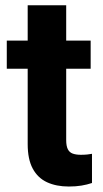

<svg xmlns="http://www.w3.org/2000/svg" viewBox="-20 -678 378 708"><path d="M314.3 -424.6H5V-528.3H314.3ZM224.1 -658.5V-161.6Q224.1 -139.6 230.1 -127.8Q236 -116 248.2 -111.6Q260.4 -107.2 278.4 -107.2Q291.1 -107.2 301.7 -108.3Q312.2 -109.4 319.2 -110.8V-3.2Q301.5 2.8 280.7 6.3Q260 9.8 233.8 9.8Q187.7 9.8 153.6 -5.9Q119.4 -21.6 100.8 -56.1Q82.1 -90.6 82.1 -146.6V-658.5Z"/></svg>

Font: Heebo
Style: Regular
Weight: 400
Designer: Oded Ezer
Foundry: Ezer Type House
Version: Version 3.100